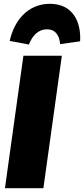

<svg xmlns="http://www.w3.org/2000/svg" viewBox="-20 -989 442 1009"><path d="M132 -755C150 -802 181 -835 227 -835C271 -835 292 -804 296 -757L401 -772C407 -874 363 -969 242 -969C123 -969 53 -876 31 -774ZM305 -696H103L6 0H208Z"/></svg>

Font: Fira Sans Heavy
Style: Italic
Weight: 900
Italic angle: -8°
Designer: bBox Type GmbH & Carrois Corporate GbR & Edenspiekermann AG
Foundry: bBox Type GmbH & Carrois Corporate GbR & Edenspiekermann AG
Version: Version 4.301;PS 004.301;hotconv 1.0.88;makeotf.lib2.5.64775